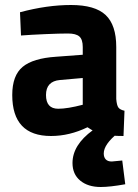

<svg xmlns="http://www.w3.org/2000/svg" viewBox="-20 -532 551 768"><path d="M474 12Q421 12 390.5 5Q360 -2 330 -23Q258 12 184 12Q29 12 29 -152Q29 -230 70.5 -264.5Q112 -299 204 -305L311 -313V-344Q311 -374 297.5 -386Q284 -398 252 -398Q219 -398 161 -395.5Q103 -393 64 -390L60 -483Q168 -512 264 -512Q360 -512 402.5 -472Q445 -432 445 -344V-136Q447 -111 453.5 -102Q460 -93 478 -89ZM213 -97Q250 -97 311 -113V-220L220 -212Q164 -207 164 -152Q164 -97 213 -97ZM270 120Q270 48 351 -11L453 -1Q395 45 395 82Q395 97 403 105.5Q411 114 427 114L469 110L481 205Q420 216 383 216Q332 216 301 190.5Q270 165 270 120Z"/></svg>

Font: Cairo
Style: Bold
Weight: 700
Designer: Mohamed Gaber
Foundry: Kief Type Foundry
Version: Version 2.100